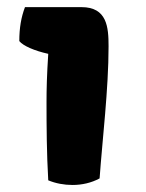

<svg xmlns="http://www.w3.org/2000/svg" viewBox="-20 -798 414 544"><path d="M116.7 -287.1C137.7 -278.3 161.6 -273.9 185.5 -273.9C211.9 -273.9 238.8 -279.8 262.2 -292.5C270 -401.9 287.6 -545.4 287.6 -667C287.6 -721.2 283.2 -777.8 210.9 -777.8H50.8C40 -749.5 34.7 -718.8 34.7 -681.6C45.4 -668 78.6 -653.8 116.7 -645.5C112.8 -585 111.8 -545.9 111.8 -507.8C111.8 -439 112.3 -362.8 116.7 -287.1Z"/></svg>

Font: Kavoon
Style: Regular
Weight: 400
Designer: Viktoriya Grabowska
Foundry: Viktoriya Grabowska
Version: Version 1.002